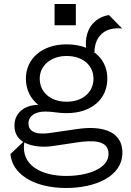

<svg xmlns="http://www.w3.org/2000/svg" viewBox="-20 -728 655 957"><path d="M178 -336C178 -401 234 -449 312 -449C394 -449 446 -401 446 -336C446 -270 394 -221 312 -221C230 -221 178 -270 178 -336ZM252 -602H358V-708H252ZM32 40C40 137 145 209 310 209C453 209 590 153 590 33C590 -87 466 -100 366 -85L235 -66C196 -60 122 -54 122 -113C122 -152 158 -172 206 -172C245 -172 268 -164 311 -164C439 -164 515 -236 515 -336C515 -391 492 -437 449 -468H451C451 -534 489 -587 568 -587C575 -587 582 -587 589 -586L523 -653C453 -642 400 -584 409 -490C381 -501 349 -507 312 -507C189 -507 109 -435 109 -336C109 -282 132 -236 171 -205C112 -206 52 -172 52 -102C52 -62 70 -37 96 -21ZM101 -18C143 5 202 6 242 0L363 -18C437 -29 521 -32 521 39C521 113 416 149 310 149C188 149 83 97 101 -18Z"/></svg>

Font: Absans
Style: Regular
Weight: 400
Designer: Valerio Monopoli
Version: Version 1.200;Glyphs 3.2 (3217)